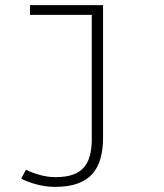

<svg xmlns="http://www.w3.org/2000/svg" viewBox="-20 -500 640 749"><path d="M194 229Q160 229 125 220Q90 211 63 197L81 162Q105 174 135.5 182.5Q166 191 197 191Q239 191 266.5 180.5Q294 170 309.5 150.5Q325 131 331.5 103.5Q338 76 338 43V-442H97V-480H382V37Q382 81 372.5 116.5Q363 152 341.5 177Q320 202 284 215.5Q248 229 194 229Z"/></svg>

Font: Source Code Pro Light
Style: Regular
Weight: 300
Monospace: yes
Designer: Paul D. Hunt, Teo Tuominen
Foundry: Adobe Systems Incorporated
Version: Version 2.030;PS 1.000;hotconv 16.6.51;makeotf.lib2.5.65220